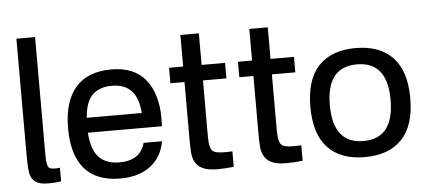

<svg xmlns="http://www.w3.org/2000/svg" viewBox="-50 -839 2143 963"><g transform="rotate(-5 1021.5 -358.0)"><path d="M155 -136Q155 -84 166.5 -72.5Q178 -61 222 -66V2Q194 7 158 7Q109 7 87 -13Q65 -33 63 -78Q61 -101 61 -159V-730H155Z M522 -535Q637 -535 694 -463.5Q751 -392 751 -270Q751 -244 750 -229H377Q383 -143 419 -105Q455 -67 522 -67Q628 -67 651 -154H744Q729 -73 670.5 -29.5Q612 14 519 14Q401 14 340.5 -55Q280 -124 280 -259Q280 -394 341 -464.5Q402 -535 522 -535ZM378 -304H655Q645 -453 518 -453Q454 -453 419 -418.5Q384 -384 378 -304Z M975 -155Q975 -95 995.5 -81.5Q1016 -68 1091 -73V5Q1049 10 1008 10Q945 10 916 -14.5Q887 -39 884 -86Q882 -113 882 -163V-440H811V-518H882V-677H975V-518H1093V-440H975Z M1322 -155Q1322 -95 1342.5 -81.5Q1363 -68 1438 -73V5Q1396 10 1355 10Q1292 10 1263 -14.5Q1234 -39 1231 -86Q1229 -113 1229 -163V-440H1158V-518H1229V-677H1322V-518H1440V-440H1322Z M1598 -261Q1598 -67 1751 -67Q1904 -67 1904 -261Q1904 -453 1751 -453Q1598 -453 1598 -261ZM1500 -261Q1500 -398 1565 -466.5Q1630 -535 1751 -535Q1872 -535 1937.5 -466.5Q2003 -398 2003 -261Q2003 -123 1937.5 -54.5Q1872 14 1751 14Q1630 14 1565 -54.5Q1500 -123 1500 -261Z"/></g></svg>

Font: Nacelle
Style: Regular
Weight: 400
Designer: Sora Sagano
Foundry: Sora Sagano
Version: Version 1.000;FEAKit 1.0